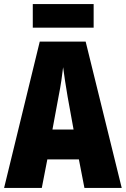

<svg xmlns="http://www.w3.org/2000/svg" viewBox="-20 -983 614 937"><path d="M392 -66 365 -205H211L184 -66H0L174 -780H398L574 -66ZM310 -511Q303 -551 297.5 -588Q292 -625 288 -655Q285 -627 279.5 -590Q274 -553 266 -513L236 -351H339ZM437 -963V-848H140V-963Z"/></svg>

Font: Noto Sans Malayalam UI ExtraCondensed Black
Style: Regular
Weight: 900
Width: 2
Designer: Jelle Bosma - Monotype Design Team
Foundry: Monotype Imaging Inc.
Version: Version 2.104; ttfautohint (v1.8.4.7-5d5b)